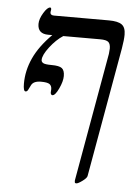

<svg xmlns="http://www.w3.org/2000/svg" viewBox="-55 -631 627 866"><g transform="rotate(5 259.0 -198.0)"><path d="M207 -464.8Q175.3 -444.3 147.2 -407.7Q119.1 -371.1 119.1 -349.1Q119.1 -339.8 128.2 -335Q137.2 -330.1 166 -330.1Q200.2 -330.1 212.6 -320.6Q225.1 -311 225.1 -285.2Q225.1 -261.2 209.5 -228Q193.8 -194.8 181.2 -194.8Q177.7 -194.8 175.3 -198.2Q172.9 -201.7 172.9 -207L173.8 -221.2Q173.8 -236.3 164.1 -243.7Q154.3 -251 125 -251Q90.8 -251 81.1 -231Q74.2 -216.8 70.1 -209Q65.9 -201.2 59.1 -201.2Q48.8 -201.2 48.8 -235.8Q48.8 -294.9 74.7 -351.6Q100.6 -408.2 157.2 -464.8H139.2Q90.8 -464.8 90.8 -509.8Q90.8 -532.2 107.7 -560.1Q124.5 -587.9 137.2 -587.9Q142.1 -587.9 142.1 -579.1L140.1 -566.9Q140.1 -553.2 157.2 -553.2H405.8Q446.8 -553.2 464.4 -540.5Q481.9 -527.8 481.9 -495.1Q481.9 -471.7 475.1 -432.1L371.1 154.8Q369.1 164.1 350.1 178Q331.1 191.9 323.2 191.9Q319.3 191.9 317.6 190.4Q315.9 189 315.9 183.1V178.7L316.9 172.9L418.9 -402.8L420.9 -426.8Q420.9 -447.8 411.4 -456.3Q401.9 -464.8 374 -464.8Z"/></g></svg>

Font: Tinos
Style: Italic
Weight: 400
Italic angle: -16.333°
Designer: Steve Matteson
Foundry: Monotype Imaging Inc.
Version: Version 1.32